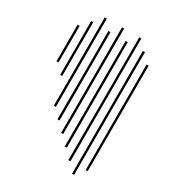

<svg xmlns="http://www.w3.org/2000/svg" viewBox="-66 -279 459 487"><g transform="rotate(-15 163.0 -36.0)"><path d="M71.4 40 290 -178.6 285.7 -182.9 67.1 35.7ZM71.4 75.7 290 -142.9 285.7 -147.1 67.1 71.4ZM71.4 111.4 325.7 -142.9 321.4 -147.1 67.1 107.1ZM71.4 147.1 325.7 -107.1 321.4 -111.4 67.1 142.9ZM107.1 147.1 325.7 -71.4 321.4 -75.7 102.9 142.9ZM71.4 -31.4 254.3 -214.3 250 -218.6 67.1 -35.7ZM71.4 4.3 254.3 -178.6 250 -182.9 67.1 0ZM107.1 -102.9 218.6 -214.3 214.3 -218.6 102.9 -107.1ZM107.1 -138.6 182.9 -214.3 178.6 -218.6 102.9 -142.9Z"/></g></svg>

Font: Gossip High Needlepoint
Style: Regular
Weight: 100
Width: 7
Designer: Deborah Khodanovich
Version: Version 1.001;Glyphs 3.3.1 (3343)